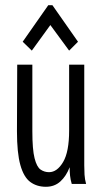

<svg xmlns="http://www.w3.org/2000/svg" viewBox="-20 -705 390 736"><path d="M156 11Q121 11 96 -7.5Q71 -26 58 -72.5Q45 -119 45 -202L46 -457H104V-202Q104 -132 112.5 -98.5Q121 -65 135.5 -55Q150 -45 168 -45Q199 -45 222 -84Q245 -123 245 -205V-457H303V-71Q303 -53 304 -35.5Q305 -18 310 0H255Q250 -17 248.5 -32Q247 -47 247 -64Q234 -30 211.5 -9.5Q189 11 156 11ZM102 -511 67 -545 165 -685H181L279 -545L245 -511L173 -609Z"/></svg>

Font: Inconsolata ExtraCondensed
Style: Regular
Weight: 400
Width: 2
Monospace: yes
Designer: Raph Levien, Cyreal, Brenton Simpson
Foundry: Raph Levien, Cyreal, Google
Version: Version 3.001; ttfautohint (v1.8.2.53-6de2)